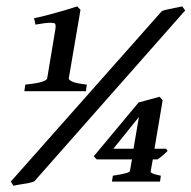

<svg xmlns="http://www.w3.org/2000/svg" viewBox="-20 -575 606 608"><path d="M566.4 -542 88.9 -1Q78.6 3.9 56.6 7.1Q34.7 10.3 22.5 13.2L14.2 0L492.7 -540Q498.5 -542.5 511.7 -545.4Q524.9 -548.3 538.1 -550.8Q551.3 -553.2 557.1 -554.7ZM510.7 -97.2Q504.4 -90.3 494.6 -82.3Q484.9 -74.2 479 -70.3H463.9L457 -31.7Q456.5 -28.8 463.4 -25.6Q470.2 -22.5 489.3 -18.6L486.8 0H334.5L337.4 -18.6Q369.1 -23.4 380.1 -26.9Q391.1 -30.3 391.6 -34.2L397.9 -70.3H286.1L276.9 -80.1L418.9 -250.5Q431.6 -253.9 452.1 -259.5Q472.7 -265.1 485.4 -268.6L495.1 -257.8L469.2 -104H505.9ZM402.8 -104 419.9 -204.6 338.9 -104ZM252 -286.1H57.1L60.1 -307.1Q99.1 -311 114 -316.4Q128.9 -321.8 129.4 -326.7L154.8 -479Q157.7 -495.6 154.3 -500Q151.9 -502.9 138.7 -502.9Q125.5 -502.9 92.3 -497.1L87.9 -517.6Q102.5 -520 129.9 -527.1Q157.2 -534.2 184.3 -542.2Q211.4 -550.3 224.6 -554.7L234.9 -543.9L197.8 -326.7Q197.3 -322.3 208.7 -316.7Q220.2 -311 254.9 -307.1Z"/></svg>

Font: Dai Banna SIL
Style: Bold Italic
Weight: 700
Italic angle: -11°
Designer: Victor Gaultney
Foundry: SIL International
Version: Version 4.000